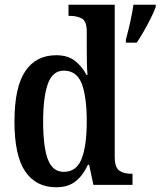

<svg xmlns="http://www.w3.org/2000/svg" viewBox="-20 -780 677 810"><path d="M217 10Q132 10 86.5 -56.5Q41 -123 41 -267Q41 -412 86.5 -479.5Q132 -547 217 -547Q266 -547 296 -523.5Q326 -500 345 -464H349Q347 -488 346.5 -518Q346 -548 346 -575V-647Q346 -691 325 -702Q304 -713 276 -713H269V-760H464V-119Q464 -74 483 -60.5Q502 -47 532 -47H539V0H374L356 -85H351Q331 -41 299.5 -15.5Q268 10 217 10ZM249 -55Q303 -55 324.5 -110.5Q346 -166 346 -268Q346 -371 325 -426.5Q304 -482 249 -482Q202 -482 182 -426.5Q162 -371 162 -267Q162 -160 182 -107.5Q202 -55 249 -55ZM511 -613Q520 -645 529 -685Q538 -725 543 -760H637V-750Q629 -729 615.5 -702Q602 -675 586.5 -648Q571 -621 557 -600H511Z"/></svg>

Font: Noto Serif Thai Condensed SemiBold
Style: Regular
Weight: 600
Width: 3
Designer: Monotype Design Team
Foundry: Monotype Imaging Inc.
Version: Version 2.002; ttfautohint (v1.8.4.7-5d5b)